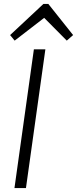

<svg xmlns="http://www.w3.org/2000/svg" viewBox="-20 -949 389 969"><path d="M209 -700 111 0H53L151 -700ZM31 -772 199 -929H224L349 -772L317 -744L193 -869H216L54 -744Z"/></svg>

Font: Pathway Extreme 8pt Thin 12pt
Style: Italic
Weight: 100
Italic angle: -8°
Version: Version 1.001;gftools[0.9.26]